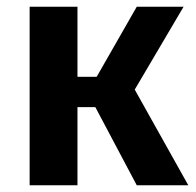

<svg xmlns="http://www.w3.org/2000/svg" viewBox="-20 -550 582 570"><path d="M525 -530 380 -284 539 0H386L263 -232H210V0H68V-530H210V-322H267L386 -530Z"/></svg>

Font: Fira Sans SemiBold
Style: Regular
Weight: 600
Designer: bBox Type GmbH & Carrois Corporate GbR & Edenspiekermann AG
Foundry: bBox Type GmbH & Carrois Corporate GbR & Edenspiekermann AG
Version: Version 4.301;PS 004.301;hotconv 1.0.88;makeotf.lib2.5.64775